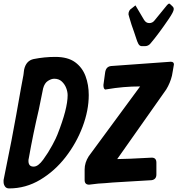

<svg xmlns="http://www.w3.org/2000/svg" viewBox="-65 -1048 992 1073"><path d="M744 -790H728Q715 -790 708 -803.5Q701 -817 696 -834Q691 -851 685 -867L670 -910Q653 -965 653 -968Q653 -991 672 -1002L692 -1018L740 -937Q751 -919 769 -919Q787 -919 798 -933L869 -1020Q877 -1028 880 -1028Q883 -1028 888 -1023Q893 -1018 899.5 -1012Q906 -1006 906 -997Q906 -983 878 -942Q821 -858 776 -805Q764 -790 744 -790ZM-14 5Q-30 5 -37.5 -6.5Q-45 -18 -45 -31V-42L-1 -262Q26 -404 52 -554Q66 -627 66 -629Q66 -631 66.5 -633.5Q67 -636 67 -636.5Q67 -637 68 -645.5Q69 -654 69.5 -656.5Q70 -659 70 -660Q81 -709 123 -718Q183 -730 244 -730Q314 -730 354.5 -700.5Q395 -671 413 -622.5Q431 -574 431 -517Q431 -431 396.5 -339.5Q362 -248 301.5 -170Q241 -92 160 -43.5Q79 5 -14 5ZM433 -16Q409 -16 408 -40V-101Q408 -139 431 -175L718 -565Q624 -565 532 -549L525 -548H528L523 -547L525 -548Q513 -548 513 -573Q518 -609 522.5 -642.5Q527 -676 556 -679L889 -703Q907 -703 907 -688Q907 -684 901 -653L896 -625Q886 -584 864 -548L590 -159Q639 -159 783 -167Q809 -167 809 -139V-73Q809 -45 782 -41L664 -34Q586 -30 564 -28Q522 -24 484 -22ZM124 -117Q148 -117 176.5 -156Q205 -195 227.5 -237Q250 -279 256 -296Q313 -440 313 -516Q313 -535 305 -556Q297 -577 280.5 -592.5Q264 -608 238 -608Q222 -608 203 -596Q184 -584 176 -554L152 -436Q120 -300 96 -164Q94 -157 94 -149Q94 -117 122 -117Z"/></svg>

Font: Bangerz
Style: Regular
Weight: 400
Designer: vernon adams
Foundry: Vernon Adams
Version: Version 2.10;February 7, 2025;FontCreator 13.0.0.2683 64-bit